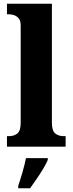

<svg xmlns="http://www.w3.org/2000/svg" viewBox="-20 -780 386 1021"><path d="M17 0V-56H28Q55 -56 72.5 -70.5Q90 -85 90 -127V-645Q90 -671 78.5 -683.5Q67 -696 52.5 -700Q38 -704 28 -704H17V-760H256V-127Q256 -85 273.5 -70.5Q291 -56 318 -56H329V0ZM77 208Q87 179 99.5 136Q112 93 118 61H234V71Q225 92 209 118.5Q193 145 174.5 172Q156 199 140 221H77Z"/></svg>

Font: Noto Serif Ethiopic SemiCondensed ExtraBold
Style: Regular
Weight: 800
Width: 4
Designer: Monotype Design Team
Foundry: Monotype Imaging Inc.
Version: Version 2.102; ttfautohint (v1.8.4.7-5d5b)